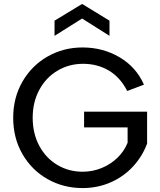

<svg xmlns="http://www.w3.org/2000/svg" viewBox="-20 -948 815 975"><path d="M47 -350Q47 -452 94 -533.5Q141 -615 221.5 -661Q302 -707 399 -707Q503 -707 587.5 -657Q672 -607 711 -518L626 -486Q591 -555 533 -589.5Q475 -624 402 -624Q331 -624 272.5 -589.5Q214 -555 180 -492.5Q146 -430 146 -350Q146 -270 179.5 -207.5Q213 -145 271 -110.5Q329 -76 399 -76Q450 -76 495.5 -94.5Q541 -113 575.5 -146Q610 -179 628 -223V-301H407V-381H727V-219Q703 -154 655.5 -102.5Q608 -51 542 -22Q476 7 399 7Q302 7 221.5 -38.5Q141 -84 94 -165.5Q47 -247 47 -350ZM257 -843 397 -928 536 -843V-766L397 -854L257 -766Z"/></svg>

Font: AF Albert Sans Medium
Style: Regular
Weight: 500
Designer: Andreas Rasmussen
Foundry: a.Foundry
Version: Version 1.300;Glyphs 3.2 (3231)